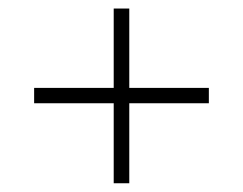

<svg xmlns="http://www.w3.org/2000/svg" viewBox="-20 -610 570 450"><path d="M246.5 -180.5V-368H60V-404H246.5V-590H283V-404H469.5V-368H283V-180.5Z"/></svg>

Font: Bodoni* 06pt
Style: Bold Italic
Weight: 700
Italic angle: -13°
Version: Version 2.3